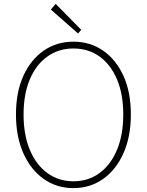

<svg xmlns="http://www.w3.org/2000/svg" viewBox="-20 -953 754 986"><path d="M357 13Q271 13 204.5 -34Q138 -81 100 -166Q62 -251 62 -365Q62 -480 100 -563.5Q138 -647 204.5 -693Q271 -739 357 -739Q443 -739 509.5 -693Q576 -647 614 -563.5Q652 -480 652 -365Q652 -251 614 -166Q576 -81 509.5 -34Q443 13 357 13ZM357 -22Q434 -22 491.5 -64.5Q549 -107 581 -184Q613 -261 613 -365Q613 -469 581 -545Q549 -621 491.5 -662.5Q434 -704 357 -704Q281 -704 223 -662.5Q165 -621 133 -545Q101 -469 101 -365Q101 -261 133 -184Q165 -107 223 -64.5Q281 -22 357 -22ZM381 -781 241 -904 266 -933 397 -800Z"/></svg>

Font: Noto Sans KR Thin
Style: Regular
Weight: 100
Designer: Ryoko NISHIZUKA 西塚涼子 (kana, bopomofo & ideographs); Paul D. Hunt (Latin, Greek & Cyrillic); Sandoll Communications 산돌커뮤니
Foundry: Adobe
Version: Version 2.004-H2;hotconv 1.0.118;makeotfexe 2.5.65603